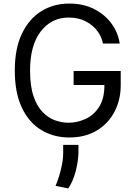

<svg xmlns="http://www.w3.org/2000/svg" viewBox="-20 -757 762 1071"><path d="M653.4 -360.8V-281.2Q653.4 -200.3 619 -134.2Q584.5 -68.2 520.2 -29.1Q456 9.9 366.5 9.9Q279.1 9.9 210.4 -31.6Q141.7 -73.2 102.1 -156.2Q62.5 -239.3 62.5 -363.6Q62.5 -486.5 102.5 -569.6Q142.4 -652.7 211.1 -695Q279.8 -737.2 366.5 -737.2Q444.6 -737.2 504.8 -706.7Q565 -676.1 602.1 -625.4Q639.2 -574.6 647.7 -514.2H554Q548.3 -549.7 524 -582.9Q499.6 -616.1 459 -637.6Q418.3 -659.1 363.6 -659.1Q266.7 -659.1 207.2 -581.7Q147.7 -504.3 147.7 -363.6Q147.7 -276.3 167.3 -219.6Q186.8 -163 218.8 -130.7Q250.7 -98.4 288.4 -85.4Q326 -72.4 362.2 -72.4Q409.8 -72.4 456 -93Q502.1 -113.6 532.3 -159.8Q562.5 -206 562.5 -282.7H390.6V-360.8ZM417.6 51.1V95.2Q416.5 142 402.5 197.3Q388.5 252.5 360.8 294L289.8 279.8Q307.9 237.2 320.1 187.1Q332.4 137.1 332.4 96.6V51.1Z"/></svg>

Font: Inter UI
Style: Regular
Weight: 400
Designer: Rasmus Andersson
Foundry: rsms
Version: Version 2.2